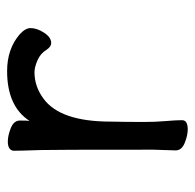

<svg xmlns="http://www.w3.org/2000/svg" viewBox="-24 -508 548 540"><g transform="rotate(-90 250.0 -238.0)"><path d="M180 -429Q221 -492 320 -492Q382 -492 423 -457Q441 -441 441 -426Q441 -408 428 -388Q415 -368 399 -368Q389 -368 380 -381Q370 -398 350.5 -406.5Q331 -415 317 -415Q277 -415 243 -390Q178 -343 178 -201Q177 -163 177 -106Q177 -75 179.5 -46Q182 -17 182 0Q182 16 156 16Q139 16 118 7.5Q97 -1 97 -18L99 -81Q99 -378 98 -398Q96 -454 96 -474Q98 -490 122 -490Q139 -490 160 -481.5Q181 -473 181 -456Q181 -436 180 -429Z"/></g></svg>

Font: LXGW WenKai Mono
Style: Bold
Weight: 700
Designer: Fontworks Inc.
Version: Version 1.250;January 17, 2023